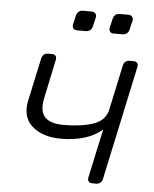

<svg xmlns="http://www.w3.org/2000/svg" viewBox="-52 -754 640 797"><g transform="rotate(5 268.5 -355.0)"><path d="M362 0Q352 0 347 -6Q342 -12 344 -22L388 -226Q354 -198 311.5 -185.5Q269 -173 217 -173Q139 -173 95.5 -212Q52 -251 68 -322L106 -498Q108 -508 115 -514Q122 -520 132 -520H149Q159 -520 164 -514Q169 -508 167 -498L133 -336Q121 -280 144 -255.5Q167 -231 223 -231Q297 -231 346.5 -248Q396 -265 406 -311L446 -498Q448 -508 455 -514Q462 -520 472 -520H489Q499 -520 504 -514Q509 -508 507 -498L405 -22Q403 -12 396 -6Q389 0 379 0ZM396 -627Q386 -627 381.5 -633Q377 -639 378 -649L387 -687Q389 -697 396 -703.5Q403 -710 413 -710H451Q461 -710 466.5 -703.5Q472 -697 470 -687L461 -649Q459 -639 451.5 -633Q444 -627 434 -627ZM243 -627Q233 -627 228.5 -633Q224 -639 225 -649L234 -687Q236 -697 243 -703.5Q250 -710 260 -710H298Q308 -710 313.5 -703.5Q319 -697 317 -687L308 -649Q306 -639 298.5 -633Q291 -627 281 -627Z"/></g></svg>

Font: Rubik Light
Style: Italic
Weight: 300
Italic angle: -12°
Designer: Hubert and Fischer
Foundry: Hubert and Fischer
Version: Version 2.300;gftools[0.9.30]